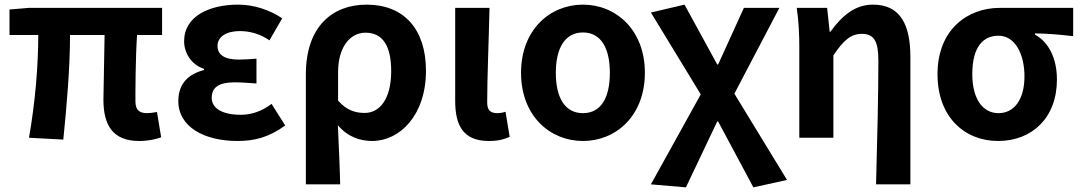

<svg xmlns="http://www.w3.org/2000/svg" viewBox="-20 -594 4661 828"><path d="M580 14C621 14 654 6 675 -2L657 -111C640 -108 625 -106 615 -106C582 -106 564 -118 564 -158C564 -191 564 -337 571 -443H679V-560H104L21 -553V-443H145C145 -312 132 -153 105 0L253 8C268 -141 282 -303 282 -443H431C430 -342 426 -204 426 -164C426 -55 466 14 580 14Z M1004 14C1076 14 1139 -1 1210 -53L1151 -146C1106 -111 1058 -99 1019 -99C938 -99 893 -127 893 -172C893 -218 925 -239 992 -239C1022 -239 1054 -236 1086 -234V-341C1060 -339 1033 -337 1010 -337C948 -337 918 -358 918 -396C918 -436 957 -460 1014 -460C1059 -460 1103 -447 1142 -420L1197 -515C1142 -552 1074 -574 1007 -574C884 -574 774 -525 774 -416C774 -369 802 -316 860 -297V-292C794 -275 749 -235 749 -158C749 -46 862 14 1004 14Z M1299 201H1447C1445 114 1441 37 1437 -54C1480 -3 1534 14 1585 14C1704 14 1817 -97 1817 -289C1817 -468 1722 -574 1561 -574C1413 -574 1299 -479 1299 -273ZM1553 -107C1515 -107 1477 -116 1438 -160V-283C1438 -390 1489 -453 1556 -453C1632 -453 1667 -394 1667 -287C1667 -165 1616 -107 1553 -107Z M2088 14C2132 14 2156 6 2178 -4L2160 -112C2148 -108 2135 -106 2126 -106C2096 -106 2081 -117 2081 -153C2081 -257 2088 -424 2091 -560H1943V-159C1943 -54 1977 14 2088 14Z M2494 14C2636 14 2761 -94 2761 -280C2761 -466 2636 -574 2494 -574C2352 -574 2227 -466 2227 -280C2227 -94 2352 14 2494 14ZM2494 -106C2416 -106 2377 -173 2377 -280C2377 -386 2416 -454 2494 -454C2572 -454 2610 -386 2610 -280C2610 -173 2572 -106 2494 -106Z M2938 214 3073 -70H3077L3229 214L3374 182L3147 -190L3341 -560H3188L3077 -316H3073L2932 -574L2787 -540L3002 -187L2787 201Z M3758 201H3906V-349C3906 -490 3861 -574 3745 -574C3667 -574 3612 -527 3561 -457H3558L3547 -560H3416C3425 -499 3427 -437 3427 -393V0H3574V-355C3617 -420 3650 -448 3696 -448C3749 -448 3768 -418 3768 -331C3768 -193 3763 24 3758 201Z M4284 14C4431 14 4538 -86 4538 -251C4538 -342 4503 -412 4443 -445V-450C4503 -449 4546 -445 4608 -438V-560H4291C4153 -560 4023 -467 4023 -274C4023 -88 4141 14 4284 14ZM4286 -106C4218 -106 4173 -168 4173 -274C4173 -391 4219 -440 4286 -440C4358 -440 4398 -360 4398 -265C4398 -165 4354 -106 4286 -106Z"/></svg>

Font: Source Han Sans CN
Style: Bold
Weight: 700
Designer: Ryoko NISHIZUKA 西塚涼子 (kana, bopomofo & ideographs); Paul D. Hunt (Latin, Greek & Cyrillic); Sandoll Communications 산돌커뮤니
Foundry: Adobe
Version: Version 2.001;hotconv 1.0.107;makeotfexe 2.5.65593